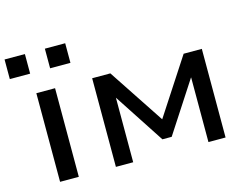

<svg xmlns="http://www.w3.org/2000/svg" viewBox="-112 -879 1347 1040"><g transform="rotate(-15 561.5 -359.0)"><path d="M105 0V-497H210V0ZM212 -608V-718H326V-608ZM-14 -608V-718H100V-608Z M418 0V-497H520L727 -184L931 -497H1033V0H937V-362H936L752 -79H700L515 -362V0Z"/></g></svg>

Font: Nunito Sans 7pt SemiExpanded Medium
Style: Regular
Weight: 500
Width: 6
Designer: Vernon Adams
Foundry: Vernon Adams
Version: Version 3.101;gftools[0.9.27]